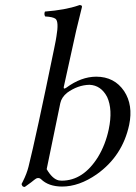

<svg xmlns="http://www.w3.org/2000/svg" viewBox="-20 -718 529 749"><path d="M241.7 -356Q220.2 -338.4 215.3 -315.9Q215.3 -315.4 162.1 -58.1Q184.6 -19.5 209.5 -14.2Q215.3 -13.2 220.7 -13.2Q304.7 -13.2 362.3 -105.5Q391.6 -153.8 404.3 -213.9Q420.4 -291 397.9 -339.8Q374 -385.3 329.1 -387.2Q283.2 -386.2 241.7 -356ZM238.8 -376Q296.4 -418.5 355 -418.9Q426.3 -418.9 464.4 -362.3Q500 -308.1 483.9 -231Q458 -109.4 357.4 -38.1Q288.6 9.8 221.7 9.8Q168.9 9.3 140.1 -19Q128.4 -29.3 113.3 -16.1Q108.4 -11.2 76.7 11.2Q67.9 11.2 65.9 4.9Q64.9 1.5 64 0Q65.4 -2.9 69.3 -10.3Q84.5 -40.5 91.3 -67.9Q120.6 -184.6 191.4 -529.3Q198.7 -564.5 200.2 -576.2Q210 -633.3 196.8 -644.5Q186.5 -652.3 156.2 -653.8Q150.9 -662.6 155.3 -672.9Q235.4 -679.2 286.1 -696.8Q288.1 -697.8 289.6 -698.2Q299.8 -698.2 299.8 -692.4Q299.8 -690.4 299.3 -689Q299.3 -689 277.8 -601.1Q277.3 -599.6 277.3 -599.1L229 -379.9Q227.1 -370.6 233.4 -373Q236.3 -374.5 238.8 -376Z"/></svg>

Font: Linux Libertine Display Slanted O
Style: Slanted
Weight: 400
Designer: Philipp H. Poll
Foundry: Philipp H. Poll
Version: Version 5.0.9